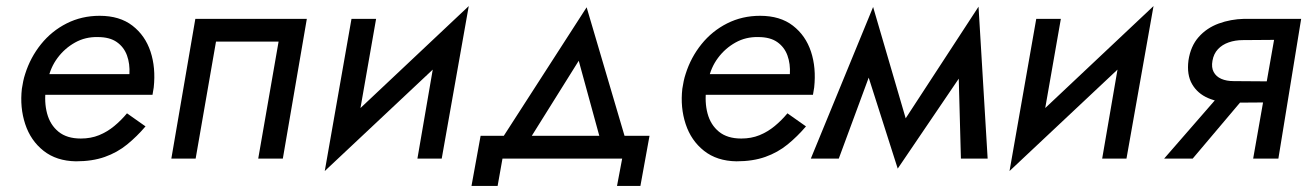

<svg xmlns="http://www.w3.org/2000/svg" viewBox="-20 -522 4303 632"><path d="M109 -278H406Q408 -312 398 -339.5Q388 -367 364.5 -383.5Q341 -400 302 -400Q261 -401 227 -382Q193 -363 169.5 -331.5Q146 -300 138 -260L131 -230Q125 -186 135 -148.5Q145 -111 172.5 -88.5Q200 -66 246 -66Q279 -66 306 -77Q333 -88 356 -107Q379 -126 398 -149L459 -106Q431 -73 398.5 -46.5Q366 -20 325 -5.5Q284 9 230 9Q166 8 123.5 -25.5Q81 -59 63 -113.5Q45 -168 52 -230Q54 -243 56.5 -255Q59 -267 63 -279Q80 -333 115 -376.5Q150 -420 199.5 -445Q249 -470 308 -470Q374 -470 416 -437.5Q458 -405 475.5 -352Q493 -299 486 -234Q485 -228 484 -222Q483 -216 482 -210H99Z M911 0H830L897 -385H691L624 0H544L623 -460H990Z M1049 41 1078 -83 1523 -502 1494 -377ZM1150 -72 1049 41 1137 -460H1218ZM1434 0H1354L1421 -389L1523 -502Z M1703 -31H1610L1911 -498L2049 -30H1965L1885 -322ZM1634 0 1618 90H1532L1562 -75H2118L2088 90H2011L2028 0Z M2283 -278H2580Q2582 -312 2572 -339.5Q2562 -367 2538.5 -383.5Q2515 -400 2476 -400Q2435 -401 2401 -382Q2367 -363 2343.5 -331.5Q2320 -300 2312 -260L2305 -230Q2299 -186 2309 -148.5Q2319 -111 2346.5 -88.5Q2374 -66 2420 -66Q2453 -66 2480 -77Q2507 -88 2530 -107Q2553 -126 2572 -149L2633 -106Q2605 -73 2572.5 -46.5Q2540 -20 2499 -5.5Q2458 9 2404 9Q2340 8 2297.5 -25.5Q2255 -59 2237 -113.5Q2219 -168 2226 -230Q2228 -243 2230.5 -255Q2233 -267 2237 -279Q2254 -333 2289 -376.5Q2324 -420 2373.5 -445Q2423 -470 2482 -470Q2548 -470 2590 -437.5Q2632 -405 2649.5 -352Q2667 -299 2660 -234Q2659 -228 2658 -222Q2657 -216 2656 -210H2273Z M3133 -370 3201 -500 3231 0H3143ZM3201 -500 3182 -331 2935 33 2923 -74ZM2816 -340 2854 -499 2981 -65 2935 33ZM2854 -499 2874 -360 2741 0H2649Z M3303 41 3332 -83 3777 -502 3748 -377ZM3404 -72 3303 41 3391 -460H3472ZM3688 0H3608L3675 -389L3777 -502Z M3812 0 4020 -239H4108L3906 0ZM4105 0 4186 -460H4263L4188 0ZM4173 -185 4036 -184Q3992 -184 3957 -199Q3922 -214 3904 -245Q3886 -276 3892 -323Q3899 -370 3925.5 -400Q3952 -430 3991.5 -444.5Q4031 -459 4076 -460H4218L4208 -391L4071 -390Q4046 -390 4024.5 -382.5Q4003 -375 3989 -360Q3975 -345 3971 -322Q3967 -300 3975 -285Q3983 -270 4000 -262.5Q4017 -255 4041 -255L4183 -254Z"/></svg>

Font: Jost
Style: Italic
Weight: 400
Italic angle: -5°
Version: Version 3.710